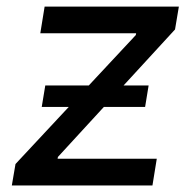

<svg xmlns="http://www.w3.org/2000/svg" viewBox="-20 -566 592 586"><path d="M16.1 0 27.3 -65.4 394.5 -459 395.5 -464.4H103L116.2 -545.9H525.9L514.2 -476.1L156.7 -86.9L155.8 -81.5H458.5L445.3 0ZM107.4 -239.7 118.2 -305.2H433.6L422.9 -239.7Z"/></svg>

Font: Adwaita Sans
Style: Italic
Weight: 400
Italic angle: -9.39999°
Designer: Rasmus Andersson
Foundry: rsms
Version: Version 4.001;git-9221beed3